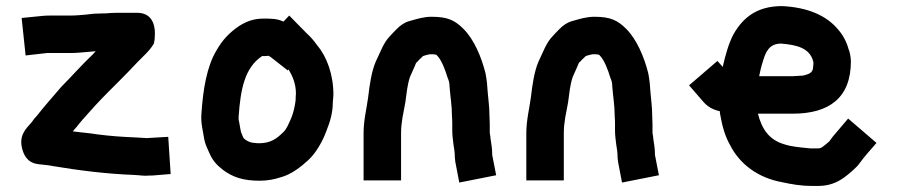

<svg xmlns="http://www.w3.org/2000/svg" viewBox="-20 -570 2946 630"><path d="M430 -528H364C351 -528 338.4 -527.2 326 -526H317C309 -526 299.3 -525.7 288 -525L261 -522C244.5 -520.6 229.6 -519 211 -519H145C137 -519 129 -518.7 121 -518L51 -511L64 -388L134 -396H211C232.4 -396 252 -398.5 272 -400L294 -402C290.7 -398 287.3 -394.3 284 -391C251.4 -360.6 212.9 -316.9 182 -286C155.1 -254.6 126 -222.2 101 -190C95 -184 89.3 -177 84 -169C63.4 -145.8 41.4 -125.2 53 -81C59.7 -55.7 73 -40 93 -34C106.3 -29.6 137.3 -29.2 154 -25C238.1 -11 326.6 0.4 419 4C446.7 5.2 448.2 7.9 471 6H479L540 1L532 -121L463 -117C461.7 -116.3 460.7 -116.3 460 -117C454.7 -117 443.3 -117.7 426 -119C379.5 -120.9 343.7 -123.5 300 -129C273.3 -133.5 244.7 -135.3 219 -139C223 -144.3 227.3 -149.3 232 -154C238 -162 244.5 -170 251.5 -178C279.2 -209.7 304.4 -237.4 336 -269L371 -304C389.8 -322.8 413.3 -346.9 431 -366L457 -392C468.3 -403.3 477 -414 483 -424C485 -426 486.5 -432.2 487.5 -442.5C492.2 -491 477.5 -528 430 -528Z M780 -116C780 -116.7 779.7 -117 779 -117C776.3 -123.7 773.7 -130 771 -136C767.7 -149.4 766.4 -163.5 763 -177V-188C769.5 -278.9 783.2 -348.1 840 -386H846C851.3 -386 856.3 -386.3 861 -387C861.7 -386.3 862.3 -386 863 -386C864.3 -385.3 866 -384.3 868 -383L924 -339L927 -342C939.6 -320.9 951 -295.7 951 -263C950.3 -255 950 -247.7 950 -241C947.4 -219.9 943.3 -203.4 937 -186C929.9 -169.9 920.1 -143.8 907 -134C888.7 -115.7 867.5 -100 831 -100C824.3 -100 819.7 -100.3 817 -101C802.1 -101 788.1 -107.9 780 -116ZM910 -499C890.8 -508.6 871.3 -509 846 -509C811.9 -509 790 -500.2 765 -485C732.3 -462.6 709.6 -438.9 690 -404C658.6 -351.6 646.2 -276.4 641 -198C638.1 -166.1 646.3 -139.8 650 -114C653 -97 659.9 -84.3 666 -70C677.2 -44.3 688.2 -31 711 -13C743.4 11.3 777.4 23 832 23C857.8 23 880.4 18.5 900 12C935.5 3.1 967.7 -22.8 992 -45C1017.3 -68.6 1039.5 -107.5 1052 -143C1062.3 -168.7 1072 -199.1 1072 -233L1074 -259C1074 -325.4 1052.5 -383.8 1021 -421C1008.1 -438.7 1001 -447.2 984 -463L929 -519Z M1390 -392H1396C1398.4 -392 1411.8 -392.4 1414 -388C1429.5 -372.5 1441.5 -338.7 1448 -317C1452.5 -305.7 1455 -299.7 1455 -287C1457.4 -253.6 1463 -224 1463 -189C1463.7 -180.3 1464 -172 1464 -164V-142C1464 -124.6 1466.2 -111.8 1468 -96L1471 -76C1471.7 -72 1472 -68.7 1472 -66C1472 -56.7 1472.7 -47.7 1474 -39L1487 29L1608 5L1595 -62V-66C1595 -74 1594.3 -82.7 1593 -92L1590 -112C1589.3 -120 1588.3 -127.3 1587 -134V-164C1587 -172 1586.7 -181 1586 -191C1586 -220.1 1582.1 -243.8 1580 -271L1578 -297C1576.7 -309 1575 -320 1573 -330C1559.7 -383.1 1535.3 -440.7 1501 -475C1472.7 -503.3 1449.4 -515 1396 -515C1369.8 -515 1345.3 -507.1 1324 -501C1307.2 -496.8 1293.1 -486.1 1283 -476C1274.7 -467.7 1264.2 -456.9 1260 -452C1237.9 -429.9 1227.6 -397.3 1213 -368C1199 -335.3 1192.9 -292.6 1188 -251C1183.1 -213.9 1173 -175.8 1173 -133V22H1296V-133C1296 -169.9 1304 -200.2 1310 -234C1313.7 -261.6 1316.5 -291.4 1325 -317L1333 -335C1335 -340.3 1337.7 -346.3 1341 -353C1343.5 -358.9 1344.7 -364.9 1349 -367C1352.3 -371 1358 -376.7 1366 -384C1366 -387.2 1387.5 -391.2 1390 -392Z M1924 -392H1930C1932.4 -392 1945.8 -392.4 1948 -388C1963.5 -372.5 1975.5 -338.7 1982 -317C1986.5 -305.7 1989 -299.7 1989 -287C1991.4 -253.6 1997 -224 1997 -189C1997.7 -180.3 1998 -172 1998 -164V-142C1998 -124.6 2000.2 -111.8 2002 -96L2005 -76C2005.7 -72 2006 -68.7 2006 -66C2006 -56.7 2006.7 -47.7 2008 -39L2021 29L2142 5L2129 -62V-66C2129 -74 2128.3 -82.7 2127 -92L2124 -112C2123.3 -120 2122.3 -127.3 2121 -134V-164C2121 -172 2120.7 -181 2120 -191C2120 -220.1 2116.1 -243.8 2114 -271L2112 -297C2110.7 -309 2109 -320 2107 -330C2093.7 -383.1 2069.3 -440.7 2035 -475C2006.7 -503.3 1983.4 -515 1930 -515C1903.8 -515 1879.3 -507.1 1858 -501C1841.2 -496.8 1827.1 -486.1 1817 -476C1808.7 -467.7 1798.2 -456.9 1794 -452C1771.9 -429.9 1761.6 -397.3 1747 -368C1733 -335.3 1726.9 -292.6 1722 -251C1717.1 -213.9 1707 -175.8 1707 -133V22H1830V-133C1830 -169.9 1838 -200.2 1844 -234C1847.7 -261.6 1850.5 -291.4 1859 -317L1867 -335C1869 -340.3 1871.7 -346.3 1875 -353C1877.5 -358.9 1878.7 -364.9 1883 -367C1886.3 -371 1892 -376.7 1900 -384C1900 -387.2 1921.5 -391.2 1924 -392Z M2615 -322C2605.6 -322 2591.1 -320 2581 -320H2471C2474.3 -336.4 2477 -349.2 2483 -368C2492.2 -399.3 2503.7 -427 2543 -427C2594.3 -422.7 2635.8 -412.8 2648 -370C2648 -368.7 2648.3 -367.3 2649 -366C2649 -359.3 2648.7 -354 2648 -350C2648 -330 2631.4 -326.1 2615 -322ZM2772 -369C2771.3 -385 2768.7 -398.7 2764 -410C2757.7 -433.2 2745.7 -455.4 2731 -472C2691.8 -520.2 2628.3 -546.1 2546 -550C2463.5 -550 2417.8 -511.9 2387 -458C2371.3 -428.8 2360.2 -388.9 2352 -353V-350L2334 -370L2241 -290L2287 -237C2301.1 -220.2 2318.5 -210.2 2342 -205C2342 -201.7 2342.3 -198.3 2343 -195C2349.8 -156.4 2358.3 -124.6 2375 -95C2406.5 -32 2467.1 13.9 2547 28C2577.7 34.6 2607.3 40 2643 40H2667C2701.7 40 2727.9 27.8 2749 13C2764.7 1.3 2790.1 -19.1 2801 -35C2817.8 -58.5 2837.4 -79.2 2856 -101L2763 -181L2723 -134C2715.2 -124.9 2708.4 -117.1 2701 -106C2696.4 -101.4 2681.3 -89.7 2679 -88C2674.3 -84.9 2670.8 -83 2663 -83H2644C2639.3 -83 2634.7 -83.3 2630 -84C2602.2 -86.8 2576.5 -88.8 2552 -97C2503.6 -111.5 2479.6 -146.7 2467 -197H2581C2700.7 -197 2772 -248.8 2772 -369Z"/></svg>

Font: Tape
Style: Regular
Weight: 500
Foundry: Cannot Into Space Fonts
Version: Version 0.97